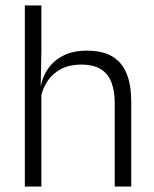

<svg xmlns="http://www.w3.org/2000/svg" viewBox="-20 -683 565 703"><path d="M460.5 0H400V-306Q400 -349.5 388.2 -381Q376.5 -412.5 349.5 -429.5Q322.5 -446.5 277 -446.5Q235 -446.5 204 -430.5Q173 -414.5 154.2 -386.5Q135.5 -358.5 128.5 -323L113 -367.5H129.5Q136 -403.5 156.8 -432.8Q177.5 -462 212.5 -479.8Q247.5 -497.5 298 -497.5Q357 -497.5 392.5 -475.5Q428 -453.5 444.2 -412.2Q460.5 -371 460.5 -312ZM131.5 0H71V-663H131.5V-501L129 -361L131.5 -356Z"/></svg>

Font: Anek Malayalam Light
Style: Regular
Weight: 300
Version: Version 1.003